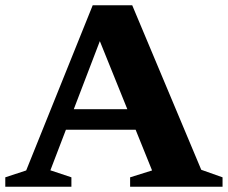

<svg xmlns="http://www.w3.org/2000/svg" viewBox="-25 -706 862 726"><path d="M188.5 -215.5V-293H538V-215.5ZM736 -64 816.5 -35.5V0H467V-35.5L550 -61.5L342 -576.5H362.5L165.5 -62L245 -35.5V0H-5V-35.5L74 -61.5L325.5 -686H475Z"/></svg>

Font: Newsreader
Style: Bold
Weight: 700
Designer: Hugues Gentile
Foundry: Production Type
Version: Version 1.003